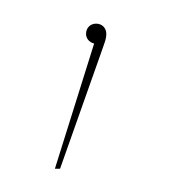

<svg xmlns="http://www.w3.org/2000/svg" viewBox="-20 -33 164 164"><path d="M62.1 -12.8C57.1 -12.8 53.5 -9.1 53.5 -4.1C53.5 -0.5 55.8 3 60.4 4.2L26.9 111.1H31.3L68.1 7.1C69.3 3.4 70.8 0.5 70.8 -4.1C70.8 -9.1 67.2 -12.8 62.1 -12.8Z"/></svg>

Font: Fira Sans Four
Style: Regular
Weight: 100
Designer: Carrois Corporate & Edenspiekermann AG
Foundry: Carrois Corporate GbR & Edenspiekermann AG
Version: Version 4.203;PS 004.203;hotconv 1.0.88;makeotf.lib2.5.64775